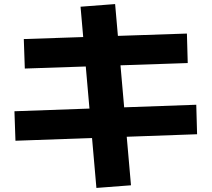

<svg xmlns="http://www.w3.org/2000/svg" viewBox="-20 -832 1040 944"><path d="M454 92 376 -799 546 -812 624 79ZM56 -140 51 -285 945 -317 949 -172ZM102 -495 97 -640 899 -667 903 -522Z"/></svg>

Font: M PLUS 2 ExtraBold
Style: Regular
Weight: 800
Version: Version 1.001